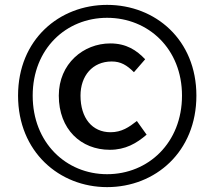

<svg xmlns="http://www.w3.org/2000/svg" viewBox="-20 -756 880 787"><path d="M419 11C617 11 785 -134 785 -364C785 -593 617 -736 419 -736C223 -736 54 -594 54 -364C54 -134 223 11 419 11ZM419 -42C251 -42 114 -171 114 -364C114 -556 251 -683 419 -683C588 -683 726 -556 726 -364C726 -171 588 -42 419 -42ZM430 -142C494 -142 539 -168 581 -204L541 -260C509 -235 479 -214 433 -214C358 -214 310 -272 310 -364C310 -445 359 -504 438 -504C475 -504 500 -489 529 -460L575 -513C540 -550 498 -578 432 -578C322 -578 221 -495 221 -364C221 -226 312 -142 430 -142Z"/></svg>

Font: Noto Sans CJK HK Medium
Style: Regular
Weight: 500
Designer: Ryoko NISHIZUKA 西塚涼子 (kana, bopomofo & ideographs); Paul D. Hunt (Latin, Greek & Cyrillic); Sandoll Communications 산돌커뮤니
Foundry: Adobe
Version: Version 2.004;hotconv 1.0.118;makeotfexe 2.5.65603